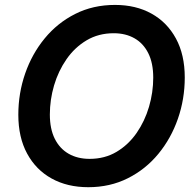

<svg xmlns="http://www.w3.org/2000/svg" viewBox="-20 -758 802 788"><path d="M342.3 10.3Q256.3 10.3 191.9 -25.4Q127.4 -61 91.3 -127.7Q55.2 -194.3 55.2 -287.1Q55.2 -375.5 83.3 -456.3Q111.3 -537.1 163.6 -600.6Q215.8 -664.1 288.8 -700.9Q361.8 -737.8 452.1 -737.8Q537.6 -737.8 601.8 -702.1Q666 -666.5 702.1 -599.9Q738.3 -533.2 738.3 -439.9Q738.3 -351.6 710.2 -270.8Q682.1 -189.9 629.9 -126.5Q577.6 -63 504.6 -26.4Q431.6 10.3 342.3 10.3ZM347.7 -106Q410.2 -106 458.7 -135Q507.3 -164.1 540.8 -212.4Q574.2 -260.7 591.6 -319.8Q608.9 -378.9 608.9 -439.5Q608.9 -499 588.6 -539.6Q568.4 -580.1 532 -600.8Q495.6 -621.6 446.8 -621.6Q384.3 -621.6 335.4 -592.5Q286.6 -563.5 252.9 -514.9Q219.2 -466.3 201.9 -407.5Q184.6 -348.6 184.6 -288.1Q184.6 -229 204.8 -188.5Q225.1 -147.9 261.7 -127Q298.3 -106 347.7 -106Z"/></svg>

Font: Inter 20pt SemiBold
Style: Italic
Weight: 600
Italic angle: -9.3988°
Version: Version 4.001;git-66647c0bb